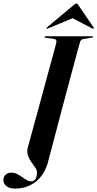

<svg xmlns="http://www.w3.org/2000/svg" viewBox="-90 -908 558 1101"><path d="M368 -663.5Q366 -658 356 -621Q346 -584 330.5 -526.5Q315 -469 297 -401.2Q279 -333.5 261 -265.8Q243 -198 227.8 -140.2Q212.5 -82.5 202.8 -44.8Q193 -7 191 -1Q178 60.5 149 99Q120 137.5 80.8 155.5Q41.5 173.5 -1.5 173.5Q-35.5 173.5 -53 159.5Q-70.5 145.5 -70.5 125Q-70.5 106 -58 94Q-45.5 82 -25 82Q-8 82 7 89.5Q22 97 36 106.8Q50 116.5 63 124.2Q76 132 89.5 132Q103 132 112.2 120.5Q121.5 109 122 79.5Q122 68.5 115 57.2Q108 46 98.2 33.2Q88.5 20.5 80 5.8Q71.5 -9 68 -26.5Q64.5 -44 70 -65.5Q75 -83 85.8 -121.8Q96.5 -160.5 110.8 -213Q125 -265.5 141 -323.8Q157 -382 172.2 -438.8Q187.5 -495.5 200.5 -542.8Q213.5 -590 221.8 -620.8Q230 -651.5 231.5 -657.5Q235.5 -671.5 232 -677.8Q228.5 -684 216.5 -685.5L172 -691.5Q168 -692 166.2 -693Q164.5 -694 165 -696Q165 -698 166.8 -699Q168.5 -700 171.5 -700H438.5Q441.5 -700 442.5 -699.2Q443.5 -698.5 443.5 -696.5Q443.5 -695.5 442.2 -694Q441 -692.5 437 -692L389 -684.5Q383 -683.5 379 -681Q375 -678.5 372.2 -674.2Q369.5 -670 368 -663.5ZM359 -817H301L438.5 -745Q443.5 -741.5 445.5 -743.5Q447.5 -744.5 447.8 -746.5Q448 -748.5 446.5 -751L360 -878Q357 -883 354.8 -885.2Q352.5 -887.5 348 -887.5Q343.5 -887.5 340.2 -885.2Q337 -883 331.5 -878L179.5 -751Q177 -748.5 176.5 -746.5Q176 -744.5 176.5 -743.5Q178 -742.5 180 -743Q182 -743.5 185 -745Z"/></svg>

Font: Fraunces 120pt SemiBold
Style: Italic
Weight: 600
Italic angle: -16°
Version: Version 1.000;[b76b70a41]